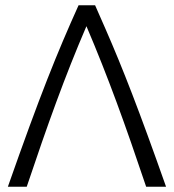

<svg xmlns="http://www.w3.org/2000/svg" viewBox="-20 -713 664 733"><path d="M82 0C162 -238 227 -420 310 -613C393 -418 458 -238 538 0H614C511 -292 449 -451 383 -602L343 -693H280C197 -509 133 -350 10 0Z"/></svg>

Font: Repo Light
Style: Regular
Weight: 300
Designer: Stefan Peev
Foundry: Context Ltd
Version: Version 001.502